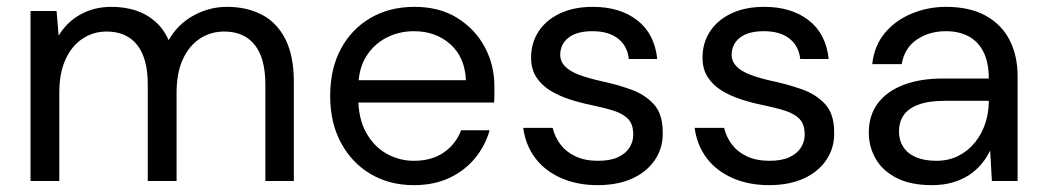

<svg xmlns="http://www.w3.org/2000/svg" viewBox="-20 -528 3046 560"><path d="M69 0V-496H145L151 -424Q175 -464 215 -486Q255 -508 305 -508Q344 -508 376 -497.5Q408 -487 432.5 -465.5Q457 -444 472 -411Q498 -457 544 -482.5Q590 -508 642 -508Q701 -508 745 -484.5Q789 -461 813 -412.5Q837 -364 837 -290V0H754V-281Q754 -358 723 -397Q692 -436 634 -436Q594 -436 562.5 -415Q531 -394 513 -354.5Q495 -315 495 -257V0H411V-281Q411 -358 380 -397Q349 -436 291 -436Q252 -436 220.5 -415Q189 -394 171 -354.5Q153 -315 153 -257V0Z M1187 12Q1116 12 1061 -20.5Q1006 -53 974.5 -111.5Q943 -170 943 -248Q943 -327 974 -385Q1005 -443 1060.5 -475.5Q1116 -508 1189 -508Q1262 -508 1314 -475.5Q1366 -443 1394 -390.5Q1422 -338 1422 -276Q1422 -266 1422 -254.5Q1422 -243 1421 -229H1006V-294H1339Q1336 -361 1293.5 -399Q1251 -437 1187 -437Q1144 -437 1107 -418Q1070 -399 1047.5 -362.5Q1025 -326 1025 -271V-243Q1025 -182 1048 -141Q1071 -100 1108 -79.5Q1145 -59 1187 -59Q1239 -59 1274 -83Q1309 -107 1325 -148H1408Q1395 -102 1365 -66Q1335 -30 1290.5 -9Q1246 12 1187 12Z M1723 12Q1664 12 1617 -8.5Q1570 -29 1541.5 -66.5Q1513 -104 1506 -155H1592Q1598 -129 1614.5 -107Q1631 -85 1658.5 -72Q1686 -59 1724 -59Q1760 -59 1782.5 -69.5Q1805 -80 1816 -97.5Q1827 -115 1827 -135Q1827 -165 1812.5 -180.5Q1798 -196 1770 -205Q1742 -214 1703 -222Q1673 -228 1642 -238Q1611 -248 1585.5 -263.5Q1560 -279 1544.5 -302.5Q1529 -326 1529 -360Q1529 -403 1551 -436.5Q1573 -470 1613.5 -489Q1654 -508 1709 -508Q1788 -508 1838.5 -469Q1889 -430 1897 -356H1814Q1810 -394 1782.5 -415.5Q1755 -437 1708 -437Q1662 -437 1638 -418Q1614 -399 1614 -368Q1614 -349 1628 -334.5Q1642 -320 1668.5 -310Q1695 -300 1731 -292Q1778 -282 1819 -267.5Q1860 -253 1886.5 -224.5Q1913 -196 1913 -142Q1914 -97 1890.5 -62Q1867 -27 1824.5 -7.5Q1782 12 1723 12Z M2223 12Q2164 12 2117 -8.5Q2070 -29 2041.5 -66.5Q2013 -104 2006 -155H2092Q2098 -129 2114.5 -107Q2131 -85 2158.5 -72Q2186 -59 2224 -59Q2260 -59 2282.5 -69.5Q2305 -80 2316 -97.5Q2327 -115 2327 -135Q2327 -165 2312.5 -180.5Q2298 -196 2270 -205Q2242 -214 2203 -222Q2173 -228 2142 -238Q2111 -248 2085.5 -263.5Q2060 -279 2044.5 -302.5Q2029 -326 2029 -360Q2029 -403 2051 -436.5Q2073 -470 2113.5 -489Q2154 -508 2209 -508Q2288 -508 2338.5 -469Q2389 -430 2397 -356H2314Q2310 -394 2282.5 -415.5Q2255 -437 2208 -437Q2162 -437 2138 -418Q2114 -399 2114 -368Q2114 -349 2128 -334.5Q2142 -320 2168.5 -310Q2195 -300 2231 -292Q2278 -282 2319 -267.5Q2360 -253 2386.5 -224.5Q2413 -196 2413 -142Q2414 -97 2390.5 -62Q2367 -27 2324.5 -7.5Q2282 12 2223 12Z M2698 12Q2636 12 2595 -9Q2554 -30 2534 -65Q2514 -100 2514 -141Q2514 -192 2540.5 -227Q2567 -262 2615.5 -280.5Q2664 -299 2730 -299H2864Q2864 -345 2849 -375.5Q2834 -406 2806 -421.5Q2778 -437 2739 -437Q2690 -437 2654 -412.5Q2618 -388 2610 -341H2524Q2530 -395 2561 -432Q2592 -469 2639.5 -488.5Q2687 -508 2739 -508Q2808 -508 2854.5 -482.5Q2901 -457 2924.5 -411.5Q2948 -366 2948 -305V0H2873L2868 -89Q2858 -68 2842.5 -49.5Q2827 -31 2806.5 -17.5Q2786 -4 2759 4Q2732 12 2698 12ZM2711 -59Q2747 -59 2775.5 -73.5Q2804 -88 2824 -113Q2844 -138 2854 -169Q2864 -200 2864 -233V-234H2737Q2688 -234 2658 -222.5Q2628 -211 2615 -191Q2602 -171 2602 -145Q2602 -119 2614.5 -99.5Q2627 -80 2651.5 -69.5Q2676 -59 2711 -59Z"/></svg>

Font: DM Sans 24pt
Style: Regular
Weight: 400
Designer: Colophon Foundry, Jonny Pinhorn
Foundry: Colophon Foundry
Version: Version 4.004;gftools[0.9.30]